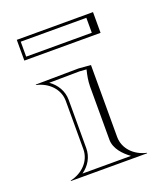

<svg xmlns="http://www.w3.org/2000/svg" viewBox="-114 -669 647 748"><g transform="rotate(-20 210.0 -294.5)"><path d="M358 -503V-589H42V-503ZM326 -515H54V-577H326ZM140 -100C140 -51 102 -13 52 -2V0H368V-2C318 -13 280 -51 280 -100V-398L230 -402L52 -400V-398C102 -387 140 -349 140 -300ZM152 -100V-300C152 -337.4 132 -368.7 103.7 -388.6L229.6 -390L258 -387.9C252.1 -364.4 248.3 -344.1 248 -320V-100C248 -63 277.6 -31.8 305.5 -12H104.5C133.6 -32.7 152 -63.3 152 -100Z"/></g></svg>

Font: SortefaxS01
Style: Medium
Weight: 500
Designer: gluk
Foundry: gluk
Version: Version 0.261